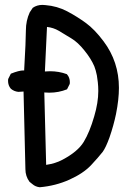

<svg xmlns="http://www.w3.org/2000/svg" viewBox="-20 -769 540 804"><path d="M81.1 -473.6Q88.4 -600.6 88.4 -641.6Q88.4 -682.6 104.5 -717.3Q105 -717.8 117.2 -736.3Q134.8 -748.5 157.7 -748.5Q163.6 -748.5 170.4 -747.6Q219.2 -743.7 261.2 -721.7Q302.7 -699.7 338.9 -673.3Q376 -646.5 413.6 -596.2Q478 -510.7 478 -400.9Q478 -352.5 465.8 -291.5Q455.6 -242.7 438.5 -193.4Q423.3 -151.4 410.2 -133.3Q392.6 -110.8 360.8 -76.7Q328.1 -42.5 270.5 -16.6Q212.9 9.3 146.5 15.1Q128.4 13.2 115.7 2L103.5 -7.8Q86.4 -31.2 86.4 -60.5L78.6 -385.7L56.6 -384.3Q38.6 -386.2 25.4 -397.5Q13.7 -411.1 13.7 -430.7Q13.7 -433.6 14.2 -438L25.4 -460.4Q59.6 -474.1 78.1 -474.1Q79.6 -474.1 81.1 -473.6ZM391.6 -388.2Q391.6 -407.2 389.6 -424.6Q387.7 -441.9 385.7 -453.1Q381.3 -475.1 375 -491.2Q361.3 -523.4 333.5 -557.6Q306.2 -591.8 279.3 -607.9L226.1 -640.1Q203.6 -653.3 176.8 -656.2L168 -469.7Q178.7 -470.7 189.5 -470.7Q226.6 -470.7 259.8 -458.5L260.7 -457.5Q272.5 -444.3 272.5 -424.8Q272.5 -421.9 272 -417.5L260.7 -395Q225.6 -380.9 186.5 -380.9Q176.3 -380.9 165.5 -381.8L173.3 -78.6Q212.4 -84.5 240.7 -99.6Q305.7 -133.8 330.6 -174.8Q355.5 -215.8 374.5 -281.7Q391.6 -338.9 391.6 -388.2Z"/></svg>

Font: Bakudai
Style: Medium
Weight: 500
Version: Version 1.48